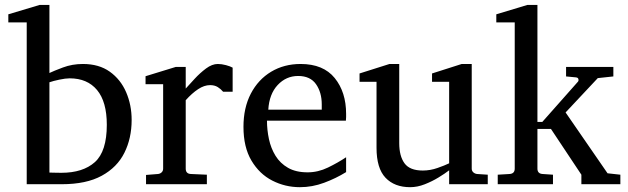

<svg xmlns="http://www.w3.org/2000/svg" viewBox="-20 -757 2580 789"><path d="M521 -264.2Q521 -189 491.2 -129.2Q461.4 -69.3 397.9 -34.7Q334.5 0 233.9 0H89.8V-665H14.2V-698.2L143.1 -736.8H183.1V-457Q200.2 -465.3 238.5 -479.7Q276.9 -494.1 320.8 -494.1Q386.7 -494.1 431.2 -462.4Q475.6 -430.7 498.3 -378.2Q521 -325.7 521 -264.2ZM418.9 -244.1Q418.9 -338.9 378.9 -387Q338.9 -435.1 266.1 -435.1Q249.5 -435.1 223.9 -429.7Q198.2 -424.3 183.1 -418.9V-47.9Q183.1 -47.9 200.4 -47.4Q217.8 -46.9 231.9 -46.9Q320.8 -46.9 369.9 -90.8Q418.9 -134.8 418.9 -244.1Z M936 -379.9H897Q887.7 -391.1 874.8 -399.2Q861.8 -407.2 843.3 -407.2Q819.3 -407.2 794.2 -390.6Q769 -374 743.2 -345.2V-64Q743.2 -43 764.2 -42L830.1 -39.1V0H580.1V-38.1L629.4 -42Q638.2 -43 644.3 -48.8Q650.4 -54.7 650.4 -64V-411.1H578.1V-443.8L702.1 -481.9H743.2V-393.1Q757.8 -409.2 779.8 -433.1Q801.8 -457 826.7 -475.6Q851.6 -494.1 875 -494.1Q890.6 -494.1 908.7 -489.3Q926.8 -484.4 936 -479Z M1402.3 -49.8Q1360.4 -23.9 1311.8 -5.9Q1263.2 12.2 1212.4 12.2Q1151.9 12.2 1098.9 -14.9Q1045.9 -42 1013.2 -97.2Q980.5 -152.3 980.5 -235.8Q980.5 -314 1010.7 -372.1Q1041 -430.2 1094.2 -462.2Q1147.5 -494.1 1215.3 -494.1Q1308.6 -494.1 1355.5 -436.3Q1402.3 -378.4 1402.3 -289.1Q1402.3 -284.2 1402.3 -276.1Q1402.3 -268.1 1401.4 -261.2H1077.1Q1077.1 -223.1 1085.2 -185.3Q1093.3 -147.5 1112.3 -116.7Q1131.3 -85.9 1163.6 -67.4Q1195.8 -48.8 1244.1 -48.8Q1287.1 -48.8 1327.9 -68.6Q1368.7 -88.4 1402.3 -110.8ZM1302.2 -306.2V-328.1Q1302.2 -377.4 1278.6 -411.1Q1254.9 -444.8 1205.1 -444.8Q1155.8 -444.8 1121.1 -407.7Q1086.4 -370.6 1082.5 -306.2Z M1984.4 0H1825.7V-57.1Q1808.6 -43.9 1782.2 -27.8Q1755.9 -11.7 1725.6 0.2Q1695.3 12.2 1665.5 12.2Q1601.1 12.2 1564.2 -26.6Q1527.3 -65.4 1527.3 -149.9V-420.9H1457.5V-455.1L1580.6 -494.1H1620.6V-168.9Q1620.6 -115.7 1642.3 -85.9Q1664.1 -56.2 1717.3 -56.2Q1748 -56.2 1777.8 -66.7Q1807.6 -77.1 1825.7 -85.9V-420.9H1755.4V-455.1L1877.4 -494.1H1918.5V-64Q1918.5 -54.7 1925 -48.8Q1931.6 -43 1940.4 -42L1984.4 -39.1Z M2529.3 0H2369.1V-39.1L2244.1 -227.1H2188.5V-64Q2188.5 -43.5 2209.5 -42L2252.4 -39.1V0H2025.4V-39.1L2074.2 -42Q2095.2 -43.5 2095.2 -64V-665H2019.5V-698.2L2147.5 -736.8H2188.5V-255.9H2208.5L2355.5 -421.9Q2357.4 -424.3 2357.4 -428.2Q2357.4 -438 2347.2 -439L2306.2 -442.9V-481.9H2500.5V-442.9L2436.5 -436L2304.2 -294.9L2476.6 -44.9L2529.3 -39.1Z"/></svg>

Font: Abyssinica SIL
Style: Regular
Weight: 400
Designer: Victor Gaultney and Lorna Evans
Foundry: SIL International
Version: Version 2.100